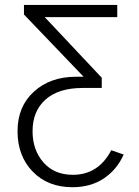

<svg xmlns="http://www.w3.org/2000/svg" viewBox="-20 -533 569 786"><path d="M51.8 3.9Q51.8 -96.7 118.7 -157.7Q185.5 -218.8 291 -218.8H322.3L78.1 -473.6V-512.7H460V-462.9H163.1L396.5 -214.8V-172.9H318.4Q219.7 -172.9 166.5 -125.5Q113.3 -78.1 113.3 3.9Q113.3 81.1 157.7 131.8Q202.1 182.6 278.3 182.6Q382.8 182.6 435.5 82L486.3 99.6Q459 161.1 405.3 197.3Q351.6 233.4 276.4 233.4Q175.8 233.4 113.8 169.4Q51.8 105.5 51.8 3.9Z"/></svg>

Font: Gothic A1 Light
Style: Regular
Weight: 300
Version: Version 2.50